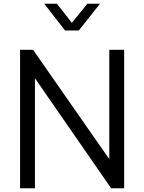

<svg xmlns="http://www.w3.org/2000/svg" viewBox="-20 -1013 776 1033"><path d="M88 -745H158L595 -118H568V-745H648V0H578L141 -631H168V0H88ZM218 -993H286L389 -862H344L450 -993H518L404 -849H330Z"/></svg>

Font: Trafiko Sans Variable
Style: Regular
Weight: 400
Designer: Gumpita Rahayu / Trafiko
Foundry: Tokotype / Trafiko
Version: Version 0.001;FEAKit 1.0